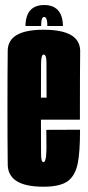

<svg xmlns="http://www.w3.org/2000/svg" viewBox="-20 -722 342 746"><path d="M148.5 3.5V-92Q139 -92 139.5 -129Q139 -165.5 139 -302.5Q139 -443 139.5 -476Q140 -510 149.5 -510Q161 -510 160.5 -477Q160.5 -445.5 161 -342.5H128V-257H290.5Q290.5 -279.5 290.5 -302.5Q290.5 -441.5 291.5 -524.5Q290.5 -606.5 149.5 -606.5Q10 -606.5 10 -524Q9 -441 9 -303.5Q9 -175 10 -85.5Q9 3.5 148.5 3.5ZM148.5 -92V3.5Q212.5 3.5 242.5 -17.5Q271.5 -38.5 281.5 -84.5Q291 -128.5 291 -218L160 -217.5Q160 -176.5 160.5 -144Q160 -112.5 156.5 -102Q154 -92 148.5 -92ZM152 -702.5Q126.5 -702.5 110.2 -692.5Q94 -682.5 86.5 -663.8Q79 -645 79 -621H140Q140 -634 141.2 -641.5Q142.5 -649 144.8 -652.5Q147 -656 152 -656Q155.5 -656 158 -653Q160.5 -650 162.2 -642.2Q164 -634.5 164 -621H224.5Q224.5 -645 216.8 -663.8Q209 -682.5 192.8 -692.5Q176.5 -702.5 152 -702.5Z"/></svg>

Font: Anybody UltraCondensed
Style: Bold
Weight: 700
Width: 1
Version: Version 1.113;gftools[0.9.25]